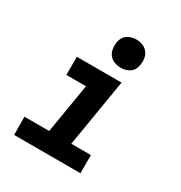

<svg xmlns="http://www.w3.org/2000/svg" viewBox="-176 -882 952 1008"><g transform="rotate(30 300.0 -377.5)"><path d="M456 0H54L53 -110H203L253 -410H134V-520H405L337 -110H456ZM361 -585Q341 -585 322 -592.5Q303 -600 291.5 -615Q280 -630 277 -650Q274 -670 277 -690Q279 -705 286.5 -718Q294 -731 306.5 -739.5Q319 -748 333 -751.5Q347 -755 361 -755Q381 -755 399.5 -747.5Q418 -740 429.5 -725Q441 -710 444.5 -690Q448 -670 444 -650Q442 -635 435 -622Q428 -609 415.5 -600.5Q403 -592 389 -588.5Q375 -585 361 -585Z"/></g></svg>

Font: Iosevka XBd Ex Obl
Style: Regular
Weight: 800
Width: 7
Italic angle: -9°
Monospace: yes
Designer: Belleve Invis
Foundry: Belleve Invis
Version: Version 32.5.0; ttfautohint (v1.8.4)